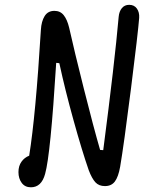

<svg xmlns="http://www.w3.org/2000/svg" viewBox="-20 -770 660 796"><path d="M108 6.5Q83.5 6.5 70 -11.8Q56.5 -30 56.5 -56.5Q56.5 -82 69 -99.5Q81.5 -117 101 -124.5Q128 -292 149.5 -646Q151.5 -681.5 165 -703.2Q178.5 -725 205.5 -725Q230 -725 244.2 -707Q258.5 -689 266.5 -656Q287.5 -561.5 327.8 -401.5Q368 -241.5 395 -148.5L408 -147.5Q455.5 -512 472 -700.5Q474 -722.5 485.2 -736.2Q496.5 -750 515.5 -750Q536.5 -750 547.5 -734.5Q558.5 -719 557 -696Q552.5 -636.5 523 -402.5Q493.5 -168.5 478 -78Q470.5 -36.5 456.2 -17.5Q442 1.5 415 1.5Q390 1.5 375.5 -14.2Q361 -30 348 -64Q320 -144.5 284.8 -271.5Q249.5 -398.5 226 -508L213 -509.5Q189.5 -128 167 -49Q152 6.5 108 6.5Z"/></svg>

Font: Monaspace Radon
Style: Regular
Weight: 400
Designer: Riley Cran & the Lettermatic Team
Foundry: Lettermatic
Version: Version 1.000 (Monaspace Radon)